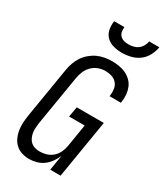

<svg xmlns="http://www.w3.org/2000/svg" viewBox="-234 -1045 975 1142"><g transform="rotate(30 253.5 -473.5)"><path d="M168 8Q142 8 117.5 0.5Q93 -7 75 -23.5Q57 -40 46.5 -62.5Q36 -85 32 -110Q28 -135 29.5 -161.5Q31 -188 35 -214L92 -559Q96 -584 104.5 -608.5Q113 -633 127.5 -655Q142 -677 162.5 -694.5Q183 -712 206.5 -723Q230 -734 255.5 -738.5Q281 -743 306 -743Q331 -743 355 -739Q379 -735 400.5 -725Q422 -715 439 -698.5Q456 -682 465 -660.5Q474 -639 476.5 -614.5Q479 -590 475 -564L474 -555H396L397 -561Q400 -584 396.5 -606Q393 -628 379 -644Q365 -660 343.5 -666.5Q322 -673 299 -673Q276 -673 252 -664Q228 -655 210 -636.5Q192 -618 182.5 -595Q173 -572 169 -548L112 -203Q110 -186 109 -169Q108 -152 111 -136Q114 -120 121 -105.5Q128 -91 139.5 -81Q151 -71 167 -66.5Q183 -62 200 -62Q223 -62 246 -69Q269 -76 287.5 -92.5Q306 -109 316 -131Q326 -153 330 -176L355 -330H248L260 -400H446L380 0H309L326 -104Q316 -81 300.5 -59Q285 -37 264 -21.5Q243 -6 217.5 1Q192 8 168 8ZM329 -815Q299 -815 271 -822.5Q243 -830 223.5 -849Q204 -868 198 -896.5Q192 -925 197 -955H267Q265 -939 268 -923Q271 -907 282 -896.5Q293 -886 308 -882Q323 -878 339 -878Q355 -878 372 -882Q389 -886 403 -896.5Q417 -907 426 -923Q435 -939 437 -955H507Q502 -925 487 -896.5Q472 -868 446.5 -849Q421 -830 390 -822.5Q359 -815 329 -815Z"/></g></svg>

Font: Iosevka Term Curly Oblique
Style: Regular
Weight: 400
Italic angle: -9°
Designer: Belleve Invis
Foundry: Belleve Invis
Version: Version 32.3.0